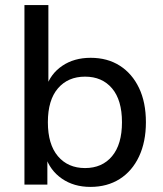

<svg xmlns="http://www.w3.org/2000/svg" viewBox="-20 -725 641 754"><path d="M335 9Q270 9 223 -23.5Q176 -56 158 -112H166V0H76V-705H170V-381H161Q178 -435 224.5 -466.5Q271 -498 336 -498Q402 -498 450.5 -467Q499 -436 526 -379.5Q553 -323 553 -245Q553 -168 526 -110.5Q499 -53 450 -22Q401 9 335 9ZM314 -65Q381 -65 420 -111.5Q459 -158 459 -245Q459 -332 420 -378Q381 -424 314 -424Q247 -424 207.5 -378Q168 -332 168 -245Q168 -158 207.5 -111.5Q247 -65 314 -65Z"/></svg>

Font: Nunito Sans 12pt ExtraLight 11pt Medium
Style: Regular
Weight: 500
Version: Version 3.101;gftools[0.9.27]